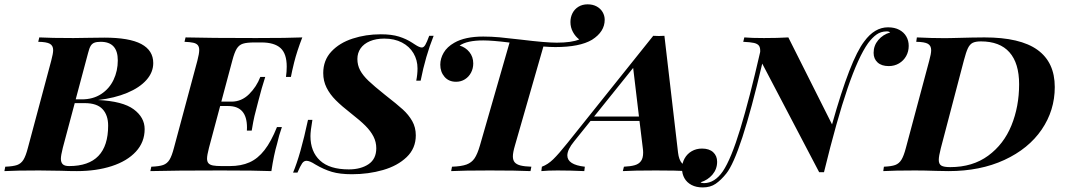

<svg xmlns="http://www.w3.org/2000/svg" viewBox="-62 -778 4849 873"><path d="M383.8 -323.2Q496.1 -317.9 545.9 -281Q595.7 -244.1 595.7 -190.9Q595.7 -131.8 555.9 -88.6Q516.1 -45.4 446 -22.7Q376 0 287.6 0Q252.9 0 214.8 -1.5Q125.5 -2.9 115.7 -2.9Q10.7 -2.9 -42 0L-38.1 -20Q-2 -21.5 15.9 -27.8Q33.7 -34.2 44.4 -51.3Q55.2 -68.4 64.9 -106L170.9 -502Q179.7 -534.7 179.7 -550.3Q179.7 -570.3 164.8 -578.9Q149.9 -587.4 111.8 -587.9L116.7 -607.9Q168 -605 272 -605Q294.4 -605 339.4 -606Q387.2 -606.9 412.6 -606.9Q525.9 -606.9 580.3 -577.9Q634.8 -548.8 634.8 -491.2Q634.8 -449.2 603.8 -414.3Q572.8 -379.4 516.1 -355.7Q459.5 -332 383.8 -323.2ZM473.6 -503.4Q473.6 -587.9 396 -587.9Q377.4 -587.9 366.9 -583.7Q356.4 -579.6 350.1 -569.1Q343.8 -558.6 338.4 -536.6L282.2 -326.2H310.1Q360.8 -326.2 397.9 -350.3Q435.1 -374.5 454.3 -415Q473.6 -455.6 473.6 -503.4ZM323.2 -309.1H277.8L223.6 -106Q214.8 -70.8 214.8 -56.2Q214.8 -39.6 223.4 -31.2Q231.9 -22.9 252.4 -22.9Q429.7 -22.9 429.7 -207Q429.7 -254.4 404.3 -281.7Q378.9 -309.1 323.2 -309.1Z M1312.5 -607.9Q1288.1 -544.9 1275.4 -494.1Q1265.1 -452.1 1260.7 -428.2H1238.3Q1241.7 -452.1 1241.7 -475.1Q1241.7 -534.2 1213.4 -559.6Q1185.1 -585 1126.5 -585H1095.7Q1060.1 -585 1042.5 -579.3Q1024.9 -573.7 1014.4 -556.6Q1003.9 -539.6 994.1 -502L944.3 -315.9H990.7Q1036.1 -315.9 1070.3 -349.6Q1104.5 -383.3 1121.6 -428.2H1144Q1127.9 -378.9 1112.8 -319.3L1109.4 -306.2Q1100.1 -271.5 1095 -250Q1089.8 -228.5 1082.5 -184.1H1060.5Q1061 -188.5 1061 -198.2Q1061 -295.9 975.6 -295.9H939L888.2 -106Q879.4 -71.8 879.4 -57.1Q879.4 -43 886 -35.6Q892.6 -28.3 906.5 -25.6Q920.4 -22.9 945.8 -22.9H982.9Q1034.2 -22.9 1072.3 -39.8Q1110.4 -56.6 1140.6 -95.5Q1170.9 -134.3 1197.3 -200.2H1219.7Q1206.5 -163.1 1197.8 -124Q1183.1 -74.7 1171.9 0Q1103 -2.9 942.4 -2.9Q729 -2.9 621.6 0L626 -20Q662.1 -21.5 679.9 -27.8Q697.8 -34.2 708.5 -51.3Q719.2 -68.4 729 -106L835.4 -502Q843.8 -534.2 843.8 -550.3Q843.8 -564.9 837.2 -572.8Q830.6 -580.6 816.7 -583.7Q802.7 -586.9 776.9 -587.9L781.7 -607.9Q888.2 -605 1101.6 -605Q1248.5 -605 1312.5 -607.9Z M1850.6 -411.1H1830.6Q1836.4 -439.9 1836.4 -466.8Q1836.4 -504.9 1818.1 -535.9Q1799.8 -566.9 1765.6 -584.7Q1731.4 -602.5 1685.5 -602.5Q1647.9 -602.5 1620.1 -590.8Q1592.3 -579.1 1577.6 -558.1Q1563 -537.1 1563 -509.8Q1563 -481.9 1575.4 -458.5Q1587.9 -435.1 1613.5 -410.6Q1639.2 -386.2 1688 -347.2Q1743.2 -304.2 1769.5 -280.3Q1795.9 -256.3 1812.3 -227.5Q1828.6 -198.7 1828.6 -162.6Q1828.6 -103.5 1787.1 -63.7Q1745.6 -23.9 1679.4 -4.9Q1613.3 14.2 1538.1 14.2Q1483.4 14.2 1447 3.4Q1410.6 -7.3 1371.6 -30.3Q1346.2 -46.9 1331.5 -46.9Q1319.8 -46.9 1311.8 -35.4Q1303.7 -23.9 1290.5 6.8H1270.5Q1304.2 -72.8 1338.4 -232.9H1358.4Q1349.6 -182.1 1349.6 -159.2Q1349.6 -88.4 1393.1 -48.1Q1436.5 -7.8 1523.9 -7.8Q1578.6 -7.8 1613.8 -31.5Q1648.9 -55.2 1648.9 -104Q1648.9 -132.3 1636.2 -157.2Q1623.5 -182.1 1599.6 -206.1Q1575.7 -230 1535.6 -261.2Q1491.7 -295.4 1464.8 -322.3Q1438 -349.1 1422.9 -379.4Q1407.7 -409.7 1407.7 -445.8Q1407.7 -503.9 1444.6 -543.5Q1481.4 -583 1541.3 -602.5Q1601.1 -622.1 1669.4 -622.1Q1718.8 -622.1 1752.2 -611.6Q1785.6 -601.1 1812.5 -583.5Q1814.9 -582 1825 -575.4Q1835 -568.8 1842.8 -565.4Q1850.6 -562 1856 -562Q1864.7 -562 1871.8 -574Q1878.9 -585.9 1889.6 -615.2H1909.7Q1872.6 -522.5 1850.6 -411.1Z M2687.5 -688Q2687.5 -633.8 2629.9 -597.2Q2574.2 -564 2462.9 -564Q2440.4 -564 2408.7 -566.4L2279.3 -116.2Q2270 -84.5 2270 -66.9Q2270 -49.8 2278.3 -40Q2286.6 -30.3 2304.7 -25.6Q2322.8 -21 2354 -20L2350.1 0Q2287.1 -2.9 2165 -2.9Q2045.4 -2.9 1989.3 0L1993.2 -20Q2036.1 -21.5 2059.3 -30Q2082.5 -38.6 2095.7 -58.1Q2108.9 -77.6 2120.1 -116.2L2254.9 -584.5Q2176.8 -594.2 2135.3 -594.2Q2061.5 -594.2 2027.8 -570.8Q2054.7 -563 2072.3 -541.3Q2089.8 -519.5 2089.8 -489.7Q2089.8 -466.8 2079.8 -447.8Q2069.8 -428.7 2052 -417.5Q2034.2 -406.2 2011.7 -406.2Q1978.5 -406.2 1959.2 -428.7Q1939.9 -451.2 1939.9 -483.9Q1939.9 -511.7 1955.3 -538.3Q1970.7 -564.9 2003.4 -583.5Q2052.2 -611.8 2135.3 -611.8Q2172.4 -611.8 2209.2 -608.4Q2246.1 -605 2307.6 -597.7Q2418.9 -584 2469.2 -584Q2537.1 -584 2571.8 -598.6Q2554.2 -611.8 2543 -632.6Q2531.7 -653.3 2531.7 -677.7Q2531.7 -699.7 2541 -718Q2550.3 -736.3 2568.1 -747.3Q2585.9 -758.3 2609.9 -758.3Q2633.8 -758.3 2651.4 -748.5Q2668.9 -738.8 2678.2 -722.7Q2687.5 -706.5 2687.5 -688Z M3069.8 -20 3064.9 0Q3013.7 -2.9 2919.9 -2.9Q2818.4 -2.9 2770 0L2774.9 -20Q2805.7 -21.5 2824.2 -26.9Q2842.8 -32.2 2852.5 -45.7Q2862.3 -59.1 2862.3 -84Q2862.3 -93.3 2860.8 -104L2845.7 -228H2623L2548.8 -135.7Q2517.6 -97.7 2517.6 -71.3Q2517.6 -28.8 2597.2 -20L2594.7 0Q2529.8 -2.9 2473.1 -2.9Q2428.7 -2.9 2399.4 0L2401.9 -20Q2428.7 -29.8 2453.4 -53.7Q2478 -77.6 2518.6 -128.4L2908.2 -615.2Q2924.8 -614.3 2933.6 -614.3Q2942.4 -614.3 2959 -615.2L3021 -84Q3024.9 -51.3 3038.6 -36.1Q3052.2 -21 3069.8 -20ZM2816.9 -469.2 2639.2 -248H2843.3Z M4069.8 -569.3Q4069.8 -543.9 4058.1 -522.9Q4046.4 -502 4025.6 -489.7Q4004.9 -477.5 3979 -477.5Q3946.3 -477.5 3928.2 -494.1Q3910.2 -510.7 3910.2 -537.6Q3910.2 -570.8 3931.4 -595.9Q3952.6 -621.1 3985.4 -630.4Q3980.5 -635.3 3969.2 -635.3Q3942.9 -634.8 3923.6 -621.1Q3904.3 -607.4 3885.3 -582Q3840.8 -519.5 3791.7 -376.2Q3742.7 -232.9 3684.6 4.9H3662.6L3403.8 -488.8Q3305.2 -69.3 3240.2 11.2Q3216.3 41 3192.1 57.6Q3168 74.2 3133.3 74.2Q3103.5 74.2 3082.3 63Q3061 51.8 3050 32.2Q3039.1 12.7 3039.1 -11.2Q3039.1 -36.6 3050.8 -57.6Q3062.5 -78.6 3083.3 -90.6Q3104 -102.5 3129.9 -102.5Q3162.6 -102.5 3180.7 -85.9Q3198.7 -69.3 3198.7 -42.5Q3198.7 -9.3 3177.5 15.9Q3156.2 41 3123.5 50.8Q3127.9 54.7 3139.2 54.7Q3188 54.2 3224.6 1Q3262.2 -54.7 3304.2 -192.6Q3346.2 -330.6 3394.5 -542Q3395.5 -561 3388.9 -570.1Q3382.3 -579.1 3366.2 -582.8Q3350.1 -586.4 3317.4 -587.9L3322.3 -607.9Q3354 -605 3411.6 -605Q3474.1 -605 3522.5 -607.9L3721.2 -212.4Q3804.2 -507.8 3867.7 -589.8Q3914.6 -653.8 3975.6 -653.8Q4005.4 -653.8 4026.6 -642.6Q4047.9 -631.3 4058.8 -612.3Q4069.8 -593.3 4069.8 -569.3Z M4251 0Q4237.8 0 4195.8 -1Q4140.1 -2.9 4099.1 -2.9Q4003.9 -2.9 3954.1 0L3957 -20Q3991.2 -21.5 4008.5 -27.8Q4025.9 -34.2 4036.6 -51.5Q4047.4 -68.8 4057.1 -106L4163.1 -502Q4171.9 -533.7 4171.9 -549.8Q4171.9 -570.3 4157 -578.9Q4142.1 -587.4 4104 -587.9L4106.9 -607.9Q4174.3 -604.5 4233.9 -604.5L4265.1 -605Q4372.1 -607.9 4414.1 -607.9Q4576.7 -607.9 4655.3 -551.3Q4733.9 -494.6 4733.9 -382.3Q4733.9 -275.9 4674.3 -188.7Q4614.7 -101.6 4504.9 -50.8Q4395 0 4251 0ZM4571.8 -395Q4571.8 -490.7 4527.8 -540.3Q4483.9 -589.8 4397.9 -589.8Q4374 -589.8 4360.8 -583.3Q4347.7 -576.7 4339.1 -559.1Q4330.6 -541.5 4320.8 -503.9L4215.8 -104Q4206.5 -67.9 4206.5 -50.8Q4206.5 -32.2 4218 -25.1Q4229.5 -18.1 4258.3 -18.1Q4360.4 -18.1 4431.2 -70.1Q4502 -122.1 4536.9 -207.8Q4571.8 -293.5 4571.8 -395Z"/></svg>

Font: TypoPRO Playfair Display SC
Style: Bold Italic
Weight: 700
Italic angle: -14.9847°
Designer: Claus Eggers Sørensen
Foundry: Claus Eggers Sørensen
Version: Version 1.004;PS 001.004;hotconv 1.0.70;makeotf.lib2.5.58329